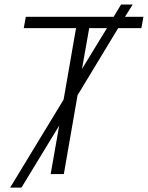

<svg xmlns="http://www.w3.org/2000/svg" viewBox="-20 -787 668 868"><path d="M527.3 -766.6H580.1L544.9 -710.9H628.4L619.1 -659.7H514.2L330.6 -356.4L268.6 0H209L247.6 -219.2L77.1 61H25.9L267.6 -336.9L323.7 -659.7H87.4L96.7 -710.9H493.7ZM383.3 -659.7 350.6 -475.1 463.4 -659.7Z"/></svg>

Font: Roboto Light
Style: Italic
Weight: 300
Italic angle: -12°
Designer: Google
Version: Version 2.134; 2016; ttfautohint (v1.6)